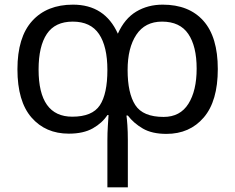

<svg xmlns="http://www.w3.org/2000/svg" viewBox="-20 -566 1012 826"><path d="M680 -546Q793 -546 855 -476.5Q917 -407 917 -269Q917 -131 856.5 -60.5Q796 10 696 10Q634 10 594.5 -13Q555 -36 530 -69H524Q526 -56 528 -27.5Q530 1 530 36V240H442V39Q442 5 444 -25Q446 -55 447 -71H442Q420 -37 379.5 -14Q339 9 276 9Q176 9 115.5 -60.5Q55 -130 55 -268Q55 -406 118.5 -476Q182 -546 294 -546Q431 -546 487 -421Q516 -486 566 -516Q616 -546 680 -546ZM293 -473Q217 -473 181.5 -420Q146 -367 146 -267Q146 -64 291 -64Q377 -64 409.5 -113Q442 -162 442 -265Q442 -366 406 -419.5Q370 -473 293 -473ZM677 -473Q604 -473 566.5 -416.5Q529 -360 529 -265Q529 -165 562 -114Q595 -63 684 -63Q755 -63 790.5 -119.5Q826 -176 826 -271Q826 -367 790 -420Q754 -473 677 -473Z"/></svg>

Font: Noto Sans Historical
Style: Regular
Weight: 400
Designer: Monotype Design Team
Foundry: Monotype Imaging Inc.
Version: Version 2.013; ttfautohint (v1.8.4.7-5d5b)